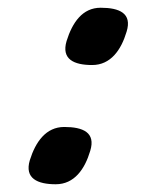

<svg xmlns="http://www.w3.org/2000/svg" viewBox="-20 -510 404 496"><path d="M240 -490C193 -490 167 -452 152 -404C138 -357 171 -342 218 -342C266 -342 293 -381 307 -428C322 -476 288 -490 240 -490ZM146 -182C99 -182 72 -144 57 -96C43 -49 77 -34 124 -34C172 -34 199 -73 213 -120C228 -168 194 -182 146 -182Z"/></svg>

Font: Drag You Down
Style: Regular
Weight: 400
Designer: Robert Jablonski
Foundry: Cannot Into Space Fonts
Version: Version 0.97